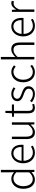

<svg xmlns="http://www.w3.org/2000/svg" viewBox="1833 -2668 848 4554"><g transform="rotate(-90 2257.0 -391.0)"><path d="M277 13C346 13 405 -24 448 -67H450L457 0H505V-795H447V-578L451 -482C399 -523 356 -547 292 -547C166 -547 56 -438 56 -266C56 -87 143 13 277 13ZM287 -38C179 -38 118 -128 118 -266C118 -397 196 -496 298 -496C348 -496 393 -478 447 -430V-122C394 -67 344 -38 287 -38Z M909 13C986 13 1036 -12 1079 -39L1057 -82C1017 -54 972 -36 915 -36C800 -36 723 -127 720 -257H1098C1100 -270 1101 -284 1101 -299C1101 -455 1024 -547 895 -547C774 -547 661 -439 661 -266C661 -91 772 13 909 13ZM720 -303C731 -425 809 -497 896 -497C989 -497 1048 -432 1048 -303Z M1396 13C1470 13 1524 -28 1576 -88H1579L1584 0H1633V-533H1575V-143C1515 -71 1471 -39 1409 -39C1327 -39 1293 -90 1293 -199V-533H1235V-192C1235 -55 1285 13 1396 13Z M1983 13C2007 13 2041 4 2072 -7L2058 -52C2039 -44 2013 -37 1993 -37C1922 -37 1904 -81 1904 -148V-484H2057V-533H1904V-687H1855L1848 -533L1763 -528V-484H1846V-152C1846 -53 1878 13 1983 13Z M2305 13C2423 13 2488 -57 2488 -139C2488 -242 2398 -271 2316 -302C2254 -325 2192 -347 2192 -406C2192 -454 2228 -498 2307 -498C2359 -498 2398 -477 2434 -450L2464 -490C2424 -522 2367 -547 2309 -547C2197 -547 2134 -481 2134 -403C2134 -311 2222 -278 2301 -250C2363 -228 2430 -199 2430 -136C2430 -81 2389 -35 2308 -35C2235 -35 2186 -63 2140 -102L2109 -60C2157 -20 2227 13 2305 13Z M2826 13C2893 13 2950 -16 2996 -56L2968 -96C2932 -64 2884 -37 2829 -37C2717 -37 2643 -130 2643 -266C2643 -402 2724 -496 2830 -496C2880 -496 2919 -473 2952 -442L2985 -482C2948 -515 2900 -547 2829 -547C2697 -547 2582 -444 2582 -266C2582 -89 2687 13 2826 13Z M3125 0H3183V-399C3245 -463 3289 -495 3351 -495C3433 -495 3468 -444 3468 -333V0H3526V-341C3526 -478 3475 -547 3364 -547C3291 -547 3236 -505 3182 -451L3183 -567V-795H3125Z M3918 13C3995 13 4045 -12 4088 -39L4066 -82C4026 -54 3981 -36 3924 -36C3809 -36 3732 -127 3729 -257H4107C4109 -270 4110 -284 4110 -299C4110 -455 4033 -547 3904 -547C3783 -547 3670 -439 3670 -266C3670 -91 3781 13 3918 13ZM3729 -303C3740 -425 3818 -497 3905 -497C3998 -497 4057 -432 4057 -303Z M4252 0H4310V-358C4349 -457 4406 -492 4453 -492C4474 -492 4484 -490 4502 -483L4514 -535C4497 -544 4481 -547 4460 -547C4398 -547 4345 -501 4309 -434H4307L4300 -533H4252Z"/></g></svg>

Font: Noto Sans Japanese Light
Style: Regular
Weight: 300
Designer: Ryoko NISHIZUKA (kana & ideographs); Paul D. Hunt (Latin, Greek & Cyrillic); Wenlong ZHANG (bopomofo); Sandoll Communica
Foundry: Adobe Systems Incorporated
Version: Version 1.000;PS 1;hotconv 1.0.78;makeotf.lib2.5.61930